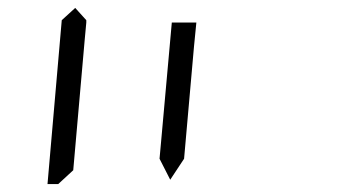

<svg xmlns="http://www.w3.org/2000/svg" viewBox="-20 -975 856 485"><path d="M136 -924 170 -955 198 -924V-918L194 -875L165 -545L127 -510H100ZM414 -918H476L470 -857L445 -574L410 -521L383 -574L387 -618Z"/></svg>

Font: DSEG14 Classic
Style: Light Italic
Weight: 300
Designer: Keshikan(Twitter:@keshinomi_88pro)
Version: Version 0.46